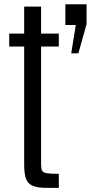

<svg xmlns="http://www.w3.org/2000/svg" viewBox="-20 -891 433 915"><path d="M204.6 4.4Q157.7 4.4 134.3 -6.3Q110.8 -17.1 103 -41.5Q95.2 -65.9 95.2 -106.9V-669.4H23.9V-731H95.2V-859.4H175.8V-731H260.3V-669.4H175.8V-106.4Q175.8 -86.9 180.7 -77.6Q185.5 -68.4 203.4 -65.4Q221.2 -62.5 260.3 -62.5V4.4ZM319.3 -636.7 341.3 -772H291.5V-870.6H392.6V-776.4L353.5 -636.7Z"/></svg>

Font: Antonio ExtraLight
Style: Regular
Weight: 250
Designer: Vernon Adams
Foundry: Vernon Adams
Version: Version 1.002